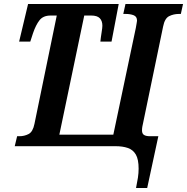

<svg xmlns="http://www.w3.org/2000/svg" viewBox="-20 -734 939 964"><path d="M663 210Q669 181 672.5 158Q676 135 676 113Q676 66 662 42Q648 18 622 9Q596 0 560 0H54L66 -50H77Q102 -50 123.5 -61Q145 -72 153 -112L265 -656H234Q197 -656 178.5 -632.5Q160 -609 146 -568L132 -525H76L121 -714H576L540 -525H484Q486 -546 490 -570.5Q494 -595 494 -605Q494 -629 481 -642.5Q468 -656 438 -656H403L278 -58H549L662 -594Q664 -608 666 -617Q668 -626 668 -630Q668 -651 651 -657.5Q634 -664 611 -664H599L610 -714H899L888 -664H878Q852 -664 829.5 -653Q807 -642 799 -601L699 -119Q696 -106 694.5 -97.5Q693 -89 693 -79Q693 -63 703 -56.5Q713 -50 734 -50H775L719 210Z"/></svg>

Font: Noto Serif ExtraCondensed
Style: Bold Italic
Weight: 700
Width: 2
Italic angle: -12°
Designer: Monotype Design Team
Foundry: Monotype Imaging Inc.
Version: Version 2.013; ttfautohint (v1.8.4.7-5d5b)